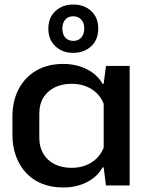

<svg xmlns="http://www.w3.org/2000/svg" viewBox="-20 -821 647 850"><path d="M260 9Q208 9 166.5 -7.5Q125 -24 96 -55Q67 -86 51 -129Q35 -172 35 -224V-304Q35 -374 62.5 -426.5Q90 -479 140.5 -508.5Q191 -538 260 -538Q318 -538 364.5 -514.5Q411 -491 434 -450H439L449 -529H554V0H449L439 -80H434Q411 -38 364.5 -14.5Q318 9 260 9ZM297 -78Q347 -78 384.5 -101.5Q422 -125 439 -167V-362Q422 -404 384.5 -427Q347 -450 297 -450Q254 -450 222 -434Q190 -418 172 -389Q154 -360 154 -318V-211Q154 -170 172 -140Q190 -110 222 -94Q254 -78 297 -78ZM304 -587Q256 -587 225 -616.5Q194 -646 194 -694Q194 -728 208.5 -751.5Q223 -775 248 -788Q273 -801 304 -801Q353 -801 384 -772Q415 -743 415 -695Q415 -645 383.5 -616Q352 -587 304 -587ZM305 -640Q327 -640 340 -655Q353 -670 353 -695Q353 -720 339.5 -734.5Q326 -749 304 -749Q282 -749 269 -734Q256 -719 256 -695Q256 -669 269 -654.5Q282 -640 305 -640Z"/></svg>

Font: Hubot Sans Medium
Style: Regular
Weight: 500
Designer: Deni Anggara
Foundry: GitHub, Inc., Subsidiary of Microsoft Corporation
Version: Version 2.000